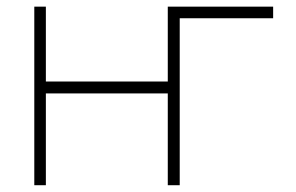

<svg xmlns="http://www.w3.org/2000/svg" viewBox="-20 -544 872 566"><path d="M785.2 -524.4V-490.2H509.8V2H474.6V-268.6H115.2V2H81.1V-524.4H115.2V-303.7H474.6V-524.4Z"/></svg>

Font: Gen Shin Gothic ExtraLight
Style: Regular
Weight: 100
Designer: [Source Han Sans]
Ryoko NISHIZUKA  (kana & ideographs); Paul D. Hunt (Latin, Greek & Cyrillic); Wenlong ZHANG  (bopomofo
Version: Version 1.002.20150607